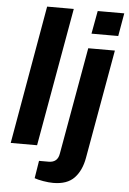

<svg xmlns="http://www.w3.org/2000/svg" viewBox="-60 -767 669 999"><g transform="rotate(5 274.0 -267.5)"><path d="M18.1 0 145 -723.1H284.2L155.8 0ZM387.2 -603 409.2 -723.1H547.9L526.9 -603ZM255.9 188Q232.9 188 203.9 183.1Q174.8 178.2 158.2 171.9L172.9 80.1H223.1Q270.5 80.1 277.8 32.2L377 -525.9H516.1L415 43Q403.3 109.9 366.2 148.9Q329.1 188 255.9 188Z"/></g></svg>

Font: Archivo
Style: Bold Italic
Weight: 700
Italic angle: -10°
Designer: Hector Gatti
Foundry: Omnibus-Type
Version: Version 2.001